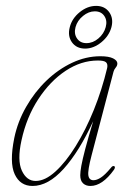

<svg xmlns="http://www.w3.org/2000/svg" viewBox="-20 -624 440 652"><path d="M291 -96.5Q277.5 -45 280 -28.5Q282.5 -12 297.5 -12Q308.5 -12 322.2 -20.8Q336 -29.5 356.5 -54Q362.5 -62.5 368.5 -59.5Q372.5 -56 367 -47.5Q327.5 7.5 287 7.5Q271.5 7.5 262 -1.5Q252.5 -10.5 252.5 -29Q252.5 -40.5 256.2 -61.2Q260 -82 269.5 -118.2Q279 -154.5 296.5 -212.5Q248.5 -108.5 196 -50.5Q143.5 7.5 90.5 7.5Q48.5 7.5 30 -32.2Q11.5 -72 28.5 -155.5Q40 -211 68.8 -261.2Q97.5 -311.5 137.5 -350Q177.5 -388.5 224.8 -410.8Q272 -433 321 -433Q349.5 -433 364 -425.8Q378.5 -418.5 378.5 -408.5Q378.5 -401 373 -394.5Q367.5 -388 365.5 -380.5ZM53 -147.5Q38 -79.5 54.2 -44.5Q70.5 -9.5 101 -9.5Q133 -9.5 168.2 -41.5Q203.5 -73.5 237.2 -128Q271 -182.5 298.8 -251.2Q326.5 -320 344 -393.5Q346.5 -406.5 340 -412.5Q333.5 -418.5 312.5 -418.5Q255.5 -418.5 202.8 -383.5Q150 -348.5 110 -287.2Q70 -226 53 -147.5ZM269 -459Q239.5 -459 224.2 -480.5Q209 -502 217 -532Q224.5 -561.5 250.8 -582.8Q277 -604 306.5 -604Q335.5 -604 350.8 -582.8Q366 -561.5 358.5 -532Q350.5 -502 324.2 -480.5Q298 -459 269 -459ZM302 -585.5Q281 -585.5 261.8 -569.8Q242.5 -554 236.5 -532Q230.5 -509.5 241.5 -493.5Q252.5 -477.5 273.5 -477.5Q295.5 -477.5 314.2 -493.5Q333 -509.5 339 -532Q345 -554 334.2 -569.8Q323.5 -585.5 302 -585.5Z"/></svg>

Font: Fraunces 144pt Soft Thin
Style: Italic
Weight: 100
Italic angle: -16°
Version: Version 1.000;[0bf87f6ff]